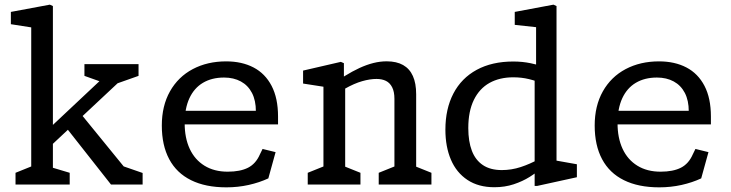

<svg xmlns="http://www.w3.org/2000/svg" viewBox="-20 -793 3140 825"><path d="M46.7 -50.5 134.2 -85.8 114.2 -47.2V-703.3L140.2 -671.3L26.7 -689V-741.8L194.2 -773L207.3 -767V-44.3L185 -78.8L279.5 -50.5V0H46.7ZM263.5 -245.8 324.7 -307.2 531.7 -53.2 470.5 -92.2 592.8 -49.8V0H457ZM192.8 -242.7 442.5 -477.2 433.8 -434.5 342.8 -467V-517.5H575.3V-467L453.7 -424L530.2 -477.2L192.8 -161.5Z M675.3 -253.7Q675.3 -338.2 710.4 -400.5Q745.5 -462.8 808.3 -496.1Q871.2 -529.3 951.8 -529.3Q1019.2 -529.3 1069.3 -503.2Q1119.5 -477 1147.1 -424Q1174.7 -371 1174.7 -292.3V-258.5H755.3V-316.8H1101L1079.5 -294.7V-314.7Q1079.5 -361.2 1062.7 -393.7Q1045.8 -426.2 1014.9 -443Q984 -459.8 942.8 -459.8Q890.3 -459.8 852.2 -437.3Q814.2 -414.8 793.8 -370.8Q773.5 -326.7 773.5 -263.7Q773.5 -200.3 795.2 -153.5Q817 -106.7 858.7 -81Q900.3 -55.3 958.5 -55.3Q1012.2 -55.3 1045.7 -72.3Q1079.2 -89.3 1096.7 -129.5L1108.2 -153L1164.2 -139.3L1133 -26.5Q1094.8 -8.7 1048.6 1.7Q1002.3 12 952.7 12Q863 12 800.9 -18.8Q738.8 -49.5 707.1 -109Q675.3 -168.5 675.3 -253.7Z M1607.3 -50.5 1695 -85.8 1674.8 -47.2V-368.5Q1674.8 -399 1665 -418.1Q1655.2 -437.2 1638.2 -445.5Q1621.2 -453.8 1597.8 -453.8Q1570 -453.8 1536.2 -444.2Q1502.5 -434.7 1461.5 -411.5Q1453.3 -407.2 1446.4 -403Q1439.5 -398.8 1431.3 -393.8L1434.3 -448.8Q1443.5 -455 1448.1 -457.8Q1452.7 -460.7 1461.5 -466.5Q1494.7 -487 1524.8 -500.9Q1555 -514.8 1584.2 -522.2Q1613.3 -529.5 1641.3 -529.5Q1684 -529.5 1712.2 -513.5Q1740.3 -497.5 1754.2 -466.2Q1768.2 -435 1768.2 -388V-44.3L1745.8 -85.8L1833.8 -50.5V0H1607.3ZM1302.3 -50.5 1390 -85.8 1369.8 -47.2V-448.3L1396 -416.3L1282.3 -434V-489.7L1444.5 -527.2L1457.7 -521.5V-432.7L1463.2 -425.7V-44.3L1440.8 -85.8L1528.8 -50.5V0H1302.3Z M2277.3 -471.8 2283.5 -483.8V-700.3L2305.8 -673.8L2191.8 -686.2V-741.8L2358.2 -773L2371.3 -767V-80.2L2349.2 -106.7L2458.8 -87.2V-31.5L2287.7 6H2277.3ZM2336.3 -501.2V-424.3L2320.5 -431Q2284 -445.5 2252.4 -453.2Q2220.8 -460.8 2185.5 -460.8Q2126.7 -460.8 2083.3 -436.7Q2040 -412.5 2016.1 -363.7Q1992.2 -314.8 1992.2 -242.7Q1992.2 -185.2 2007.6 -145.1Q2023 -105 2055 -83.6Q2087 -62.2 2136.3 -62.2Q2177.8 -62.2 2217.5 -75.2Q2257.2 -88.2 2298.5 -110.8Q2304.2 -114 2309.8 -117.2L2313.2 -75.3Q2285.7 -51.7 2255.8 -32.8Q2225.8 -14 2187.4 -1.2Q2149 11.5 2104.3 11.5Q2036 11.5 1988.7 -19.8Q1941.3 -51.2 1917.6 -106.8Q1893.8 -162.3 1893.8 -235.8Q1893.8 -325.2 1928.2 -391.2Q1962.7 -457.3 2028.4 -493Q2094.2 -528.7 2185.5 -528.7Q2224.5 -528.7 2260.2 -521.3Q2296 -514 2336.3 -501.2Z M2535.3 -253.7Q2535.3 -338.2 2570.4 -400.5Q2605.5 -462.8 2668.3 -496.1Q2731.2 -529.3 2811.8 -529.3Q2879.2 -529.3 2929.3 -503.2Q2979.5 -477 3007.1 -424Q3034.7 -371 3034.7 -292.3V-258.5H2615.3V-316.8H2961L2939.5 -294.7V-314.7Q2939.5 -361.2 2922.7 -393.7Q2905.8 -426.2 2874.9 -443Q2844 -459.8 2802.8 -459.8Q2750.3 -459.8 2712.2 -437.3Q2674.2 -414.8 2653.8 -370.8Q2633.5 -326.7 2633.5 -263.7Q2633.5 -200.3 2655.2 -153.5Q2677 -106.7 2718.7 -81Q2760.3 -55.3 2818.5 -55.3Q2872.2 -55.3 2905.7 -72.3Q2939.2 -89.3 2956.7 -129.5L2968.2 -153L3024.2 -139.3L2993 -26.5Q2954.8 -8.7 2908.6 1.7Q2862.3 12 2812.7 12Q2723 12 2660.9 -18.8Q2598.8 -49.5 2567.1 -109Q2535.3 -168.5 2535.3 -253.7Z"/></svg>

Font: Monaspace Xenon Var
Style: Regular
Weight: 400
Designer: Riley Cran and the Lettermatic Team
Version: Version 1.000 (Monaspace Xenon Var)